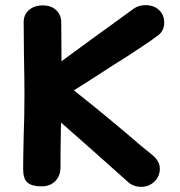

<svg xmlns="http://www.w3.org/2000/svg" viewBox="-20 -722 698 746"><path d="M601 -67Q601 -37 580 -16.5Q559 4 528 4Q503 4 483 -10L336 -141L217 -246L216 -184Q215 -142 215 -72Q215 -39 195 -18.5Q175 2 142 2Q104 2 87 -12.5Q70 -27 70 -64Q70 -107 72 -195Q75 -267 75 -353Q75 -418 73 -512L72 -637Q72 -665 92.5 -683Q113 -701 146 -701Q179 -701 198.5 -682.5Q218 -664 218 -634L219 -484Q299 -542 339 -572L407 -621L499 -688Q519 -702 545 -702Q578 -702 598 -683Q618 -664 618 -634Q618 -604 596 -586Q573 -568 529.5 -539.5Q486 -511 468 -499L425 -472Q367 -434 319.5 -404Q272 -374 267 -371Q310 -337 339 -313.5Q368 -290 386 -275L415 -251Q410 -255 470 -205Q531 -152 573 -119Q601 -95 601 -67Z"/></svg>

Font: Mali
Style: Bold
Weight: 700
Designer: Kitiyaporn Chalermlarp | Katatrad Aksorn Co.,Ltd.
Foundry: Cadson Demak Co.,Ltd.
Version: Version 1.000; ttfautohint (v1.6)